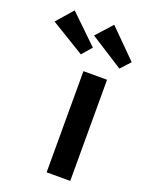

<svg xmlns="http://www.w3.org/2000/svg" viewBox="-296 -866 720 940"><g transform="rotate(20 63.5 -396.0)"><path d="M68 0V-527H191V0ZM229 -599 57 -709 132 -792 275 -649ZM28 -600 -148 -707 -74 -792 72 -651Z"/></g></svg>

Font: Lexend Deca Medium
Style: Regular
Weight: 500
Designer: Bonnie Shaver-Troup, Thomas Jockin
Foundry: Lexend
Version: Version 1.008; ttfautohint (v1.8.4.7-5d5b)